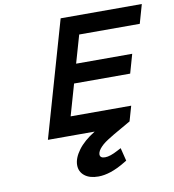

<svg xmlns="http://www.w3.org/2000/svg" viewBox="-100 -782 1027 1134"><g transform="rotate(-10 413.5 -214.5)"><path d="M340.3 -693.8H827.1L794.9 -580.6H431.6L383.8 -414.1H720.2L688 -300.8H351.6L297.9 -113.3H661.1L635.3 -23.4L625 -17.6Q606.4 -6.8 576.9 10Q547.4 26.9 531.5 36.1Q515.6 45.4 494.6 58.8Q473.6 72.3 462.2 82.3Q450.7 92.3 440.9 104.2Q431.2 116.2 427.7 128.4Q426.3 133.8 426.3 137.7Q426.3 160.2 457 160.2Q486.8 160.2 534.7 134.3L556.2 123L575.7 201.2L558.6 211.4Q469.7 265.1 398.4 265.1Q345.7 265.1 315.7 241Q285.6 216.8 285.6 177.2Q285.6 135.7 320.1 88.6Q354.5 41.5 421.9 0H141.6Z"/></g></svg>

Font: Cantarell
Style: Bold Italic
Weight: 700
Italic angle: -16°
Designer: Dave Crossland
Version: Version 1.004